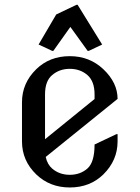

<svg xmlns="http://www.w3.org/2000/svg" viewBox="-20 -785 592 814"><path d="M478.5 -216.3V-185.5Q478.5 -105 418 -45.4Q361.3 9.8 275.9 9.8Q191.4 9.8 133.8 -45.4Q73.2 -104 73.2 -185.5V-351.6Q73.2 -432.6 133.8 -491.7Q190.4 -546.9 275.9 -546.9Q359.4 -546.9 418 -491.7Q478.5 -434.6 478.5 -365.7L173.8 -119.6Q180.7 -87.9 201.2 -70.3Q231.9 -43.9 275.9 -43.9Q319.8 -43.9 350.3 -70.3Q380.9 -96.7 380.9 -172.4L473.6 -216.3ZM170.9 -194.8 380.9 -365.2V-384.8Q380.9 -440.4 350.6 -466.8Q319.8 -493.2 275.9 -493.2Q232.4 -493.2 201.2 -466.8Q170.9 -441.4 170.9 -384.8ZM143.6 -596.2 218.3 -723.6 304.2 -764.6H309.1L413.1 -596.2L356.4 -569.3H351.6L278.3 -670.9L206.1 -569.3H201.2Z"/></svg>

Font: Nova Slim
Style: Book
Weight: 400
Version: Version 2.000